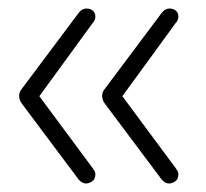

<svg xmlns="http://www.w3.org/2000/svg" viewBox="-20 -481 484 451"><path d="M377 -50Q368 -50 360 -59L226 -238Q220 -246 220 -256Q220 -265 226 -272L360 -451Q368 -461 378 -461Q387 -461 393 -456Q399 -451 399 -442Q399 -433 392 -426L263 -249L260 -265L392 -87Q395 -83 397 -79.5Q399 -76 399 -72Q399 -60 391.5 -55Q384 -50 377 -50ZM182 -50Q173 -50 165 -59L31 -238Q25 -246 25 -256Q25 -265 31 -272L165 -451Q173 -461 183 -461Q192 -461 198 -456Q204 -451 204 -442Q204 -433 197 -426L68 -249L65 -265L197 -87Q200 -83 202 -79.5Q204 -76 204 -72Q204 -60 196.5 -55Q189 -50 182 -50Z"/></svg>

Font: Quicksand Light Light
Style: Regular
Weight: 300
Version: Version 3.006